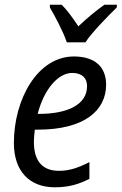

<svg xmlns="http://www.w3.org/2000/svg" viewBox="-20 -786 517 816"><path d="M264 -606H343C370 -648 443 -722 476 -754L477 -766H424C391 -743 352 -711 313 -674C288 -712 263 -746 242 -766H192V-754C214 -717 249 -651 264 -606ZM213 10C273 10 315 -3 360 -26V-97C313 -73 275 -60 231 -60C158 -60 124 -104 124 -183C124 -200 126 -219 128 -235H141C338 -235 431 -316 431 -426C431 -502 383 -546 294 -546C140 -546 39 -365 39 -178C39 -61 103 10 213 10ZM146 -302H140C168 -409 228 -476 287 -476C330 -476 350 -453 350 -420C350 -340 265 -302 146 -302Z"/></svg>

Font: Noto Sans SemiCondensed
Style: Italic
Weight: 400
Width: 4
Italic angle: -12°
Designer: Monotype Design Team
Foundry: Monotype Imaging Inc.
Version: Version 2.013